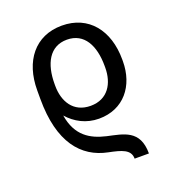

<svg xmlns="http://www.w3.org/2000/svg" viewBox="-141 -663 912 1004"><g transform="rotate(-20 315.5 -161.0)"><path d="M436.1 231.5H515.6C515.6 99.4 426.1 90.9 338.1 71C253.2 51.1 181.8 10.7 162.3 -108C203.8 -61.1 261.7 -28.4 333.8 -28.4C471.6 -28.4 552.6 -132.1 552.6 -268.5V-278.4C552.6 -440.3 464.5 -552.6 315.3 -552.6C166.2 -552.6 79.5 -440.3 79.5 -278.4V-230.1C79.5 11.4 176.1 125 318.2 153.4C387.8 167.6 436.1 180.4 436.1 231.5ZM176.1 -268.5V-278.4C176.1 -390.6 218.8 -474.4 315.3 -474.4C411.9 -474.4 454.5 -390.6 454.5 -278.4V-268.5C454.5 -181.8 411.9 -106.5 315.3 -106.5C218.8 -106.5 176.1 -181.8 176.1 -268.5Z"/></g></svg>

Font: Margiela Sans
Style: Regular
Weight: 400
Designer: Stefan Endress, Andreas Faust
Version: Version 1.100;FEAKit 1.0